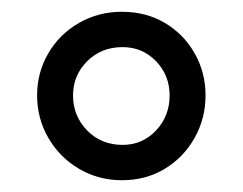

<svg xmlns="http://www.w3.org/2000/svg" viewBox="-20 -755 413 326"><path d="M187 -449Q147 -449 114 -468.5Q81 -488 62 -521Q43 -554 43 -593Q43 -632 62 -664.5Q81 -697 114 -716Q147 -735 187 -735Q228 -735 260 -716Q292 -697 310.5 -664.5Q329 -632 329 -593Q329 -554 310.5 -521Q292 -488 260 -468.5Q228 -449 187 -449ZM188 -509Q222 -509 245 -533.5Q268 -558 268 -593Q268 -627 245 -651Q222 -675 188 -675Q152 -675 128 -651Q104 -627 104 -593Q104 -558 128 -533.5Q152 -509 188 -509Z"/></svg>

Font: Instrument Sans SemiCondensed SemiBold
Style: Regular
Weight: 600
Width: 4
Designer: Rodrigo Fuenzalida
Foundry: fragTYPE
Version: Version 1.000;gftools[0.9.28]